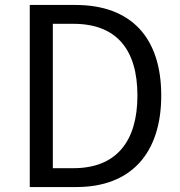

<svg xmlns="http://www.w3.org/2000/svg" viewBox="-20 -754 727 774"><path d="M100 0H288C509 0 630 -137 630 -369C630 -602 509 -734 284 -734H100ZM193 -76V-658H276C449 -658 534 -555 534 -369C534 -184 449 -76 276 -76Z"/></svg>

Font: Microsoft YaHei
Style: Regular
Weight: 400
Designer: Ryoko NISHIZUKA 西塚涼子 (kana, bopomofo & ideographs); Paul D. Hunt (Latin, Greek & Cyrillic); Sandoll Communications 산돌커뮤니
Foundry: Adobe
Version: Version 2.001;hotconv 1.0.111;makeotfexe 2.5.65597